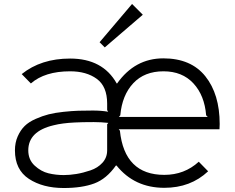

<svg xmlns="http://www.w3.org/2000/svg" viewBox="-20 -933 1178 964"><path d="M518 -309 524 -316Q488 -320 451 -320Q390 -320 355 -318Q292 -315 249 -304Q122 -274 122 -178Q122 -131 154 -101.5Q186 -72 223 -63Q260 -54 300 -54Q330 -54 363.5 -59.5Q397 -65 434 -77.5Q471 -90 494.5 -116Q518 -142 518 -178ZM577 -346H1023L1015 -354Q1007 -454 951 -514.5Q895 -575 801 -575Q705 -575 649 -515Q593 -455 584 -354ZM1083 -310Q1083 -292 1082 -284H576L582 -277Q605 -55 805 -55Q906 -55 978 -121L1025 -73Q937 10 805 10Q655 10 565 -102H562Q515 -35 453.5 -12Q392 11 300 11Q195 11 125 -35Q55 -81 55 -178Q55 -217 69 -248.5Q83 -280 104 -300.5Q125 -321 159 -336Q193 -351 224.5 -359Q256 -367 299 -371.5Q342 -376 373 -377Q404 -378 446 -378Q489 -378 523 -372L518 -380V-413Q518 -499 466 -537Q414 -575 332 -575Q205 -575 135 -514L89 -561Q186 -639 332 -639Q496 -639 566 -514H568Q657 -640 800 -640Q939 -640 1011 -550Q1083 -460 1083 -310ZM643 -913 697 -859 506 -695 480 -721Z"/></svg>

Font: Sinkin Sans 300 Light
Style: Regular
Weight: 300
Designer: Keith Bates
Foundry: K-Type
Version: Sinkin Sans (version 1.0)  by Keith Bates   •   © 2014   www